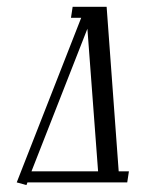

<svg xmlns="http://www.w3.org/2000/svg" viewBox="-20 -532 420 560"><path d="M28.8 0 216.8 -480H187L191.9 -512.2H291L326.2 -32.2H356L351.1 0H60.1L57.1 7.8ZM71.8 -32.2H266.1L234.9 -448.2Z"/></svg>

Font: Gawaa
Style: Italic
Weight: 400
Designer: T. Christopher White
Version: Version 1.0